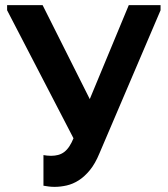

<svg xmlns="http://www.w3.org/2000/svg" viewBox="-20 -720 653 748"><path d="M192.5 8Q215.8 8 239.9 2.5Q264 -3 286.6 -17.4Q309.3 -31.8 330.1 -57.1Q351 -82.5 367.5 -122.8L605.5 -680V-700H481.7L267.2 -183.3Q259.2 -163.5 250.2 -149.9Q241.2 -136.3 230.4 -128Q219.5 -119.8 206.6 -116.4Q193.8 -113 179 -113Q171 -113 163.7 -113.8Q156.5 -114.5 149.3 -115.8V3.5Q160.3 5.5 170.6 6.7Q181 8 192.5 8ZM285.5 -144.3 376.5 -240.8 146 -700H7.7V-680Z"/></svg>

Font: Tilda Sans VF
Style: Regular
Weight: 400
Designer: ParaType Ltd
Foundry: ParaType Ltd
Version: Version 1.010